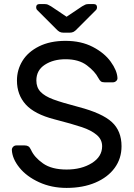

<svg xmlns="http://www.w3.org/2000/svg" viewBox="-20 -910 658 940"><path d="M38 0ZM533 -507H492Q480 -507 474 -511.5Q468 -516 461 -529Q445 -560 405.5 -590Q366 -620 301 -620Q241 -620 199.5 -593Q158 -566 158 -516Q158 -482 178.5 -460.5Q199 -439 240.5 -423.5Q282 -408 366 -386Q480 -356 527.5 -312.5Q575 -269 575 -194Q575 -134 541.5 -88Q508 -42 447 -16Q386 10 306 10Q232 10 171 -18Q110 -46 75 -89.5Q40 -133 38 -176Q38 -185 44.5 -191.5Q51 -198 60 -198H101Q112 -198 119 -193.5Q126 -189 132 -176Q148 -140 190.5 -110Q233 -80 306 -80Q379 -80 429.5 -111.5Q480 -143 480 -194Q480 -227 453.5 -249.5Q427 -272 381 -287.5Q335 -303 246 -326Q149 -351 106 -398.5Q63 -446 63 -516Q63 -568 90 -612Q117 -656 171 -683Q225 -710 301 -710Q377 -710 434 -680.5Q491 -651 522 -608Q553 -565 555 -529Q556 -520 549 -513.5Q542 -507 533 -507ZM254 -769 162 -861Q157 -866 157 -874Q157 -890 173 -890H199Q208 -890 214 -887.5Q220 -885 230 -879L306 -828L382 -879Q392 -885 398 -887.5Q404 -890 413 -890H439Q455 -890 455 -874Q455 -866 450 -861L358 -769Q348 -758 340 -754Q332 -750 321 -750H291Q280 -750 272 -754Q264 -758 254 -769Z"/></svg>

Font: Hezaedrus
Style: Regular
Weight: 400
Designer: Hubert & Fischer
Foundry: Hubert & Fischer
Version: Version 1.10;September 3, 2019;FontCreator 11.5.0.2425 64-bi